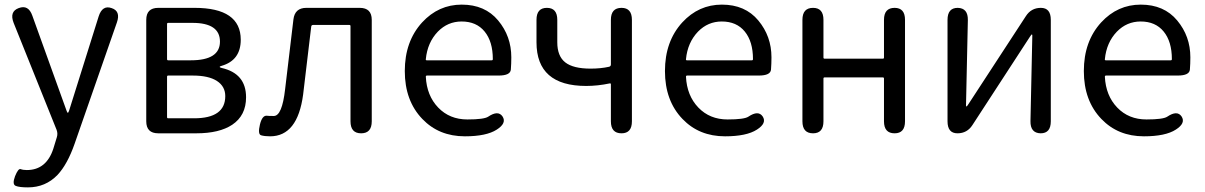

<svg xmlns="http://www.w3.org/2000/svg" viewBox="-20 -577 5214 831"><path d="M101 234Q64 234 48 227.5Q32 221 45 186Q59 151 69.5 155Q80 159 96 159Q181 159 211 66Q219 42 226 17Q231 1 225 -15L39 -478Q20 -527 61 -542Q103 -558 120 -509L268 -98Q271 -89 273.5 -89Q276 -89 279 -98L407 -506Q423 -556 463 -542Q503 -529 486 -480L303 45Q272 134 229 180Q177 234 101 234Z M665 0Q613 0 613 -52V-491Q613 -543 665 -543H822Q1022 -543 1022 -405Q1022 -316 939 -292Q931 -290 931 -287.5Q931 -285 939 -283Q1045 -259 1045 -156Q1045 -77 985 -37Q929 0 830 0ZM703 -70Q703 -65 708 -65H820Q955 -65 955 -161Q955 -203 919 -226.5Q883 -250 814 -250H708Q703 -250 703 -245ZM703 -321Q703 -316 708 -316H806Q932 -316 932 -397Q932 -478 813 -478H708Q703 -478 703 -473Z M1149 13Q1125 13 1110 8.5Q1095 4 1105 -38Q1115 -79 1136 -76Q1141 -75 1165 -75Q1201 -75 1214 -191L1250 -493Q1256 -543 1306 -543H1537Q1589 -543 1589 -491V-52Q1589 0 1543 0Q1497 0 1497 -52V-464Q1497 -469 1492 -469H1335Q1328 -469 1327 -462L1292 -168Q1268 13 1149 13Z M1992 13Q1880 13 1808 -62Q1732 -141 1732 -269.5Q1732 -398 1807 -480Q1878 -557 1978.5 -557Q2079 -557 2136 -488.5Q2193 -420 2193 -329Q2193 -302 2191 -276Q2189 -250 2138 -250H1828Q1823 -250 1823 -245Q1827 -163 1876.5 -111.5Q1926 -60 2003 -60Q2075 -60 2093 -72Q2136 -101 2155 -73Q2174 -44 2130 -16Q2085 13 1992 13ZM1823 -321Q1822 -316 1827 -316H2108Q2113 -316 2113 -321Q2113 -397 2077.5 -440.5Q2042 -484 1978 -484Q1918 -484 1875 -440Q1830 -393 1823 -321Z M2670 0Q2624 0 2624 -52V-212Q2624 -217 2619 -216Q2567 -205 2517 -205Q2302 -205 2302 -394V-491Q2302 -543 2347 -543Q2392 -543 2392 -491V-394Q2392 -334 2426.5 -307Q2461 -280 2536 -280Q2580 -280 2616 -288Q2624 -290 2624 -298V-491Q2624 -543 2670 -543Q2715 -543 2715 -491V-52Q2715 0 2670 0Z M3118 13Q3006 13 2934 -62Q2858 -141 2858 -269.5Q2858 -398 2933 -480Q3004 -557 3104.5 -557Q3205 -557 3262 -488.5Q3319 -420 3319 -329Q3319 -302 3317 -276Q3315 -250 3264 -250H2954Q2949 -250 2949 -245Q2953 -163 3002.5 -111.5Q3052 -60 3129 -60Q3201 -60 3219 -72Q3262 -101 3281 -73Q3300 -44 3256 -16Q3211 13 3118 13ZM2949 -321Q2948 -316 2953 -316H3234Q3239 -316 3239 -321Q3239 -397 3203.5 -440.5Q3168 -484 3104 -484Q3044 -484 3001 -440Q2956 -393 2949 -321Z M3499 0Q3453 0 3453 -52V-491Q3453 -543 3499 -543Q3544 -543 3544 -491V-328Q3544 -323 3549 -323H3801Q3806 -323 3806 -328V-491Q3806 -543 3852 -543Q3897 -543 3897 -491V-52Q3897 0 3852 0Q3806 0 3806 -52V-237Q3806 -242 3801 -242H3549Q3544 -242 3544 -237V-52Q3544 0 3499 0Z M4124 0Q4081 0 4081 -52V-491Q4081 -543 4125 -543Q4170 -542 4169 -490L4161 -121Q4161 -116 4163 -116Q4165 -116 4172 -127L4420 -507Q4443 -543 4485 -543Q4528 -543 4528 -491V-52Q4528 0 4484 0Q4439 -1 4440 -53L4448 -423Q4448 -428 4446 -428Q4444 -428 4437 -417L4189 -36Q4166 0 4124 0Z M4931 13Q4819 13 4747 -62Q4671 -141 4671 -269.5Q4671 -398 4746 -480Q4817 -557 4917.5 -557Q5018 -557 5075 -488.5Q5132 -420 5132 -329Q5132 -302 5130 -276Q5128 -250 5077 -250H4767Q4762 -250 4762 -245Q4766 -163 4815.5 -111.5Q4865 -60 4942 -60Q5014 -60 5032 -72Q5075 -101 5094 -73Q5113 -44 5069 -16Q5024 13 4931 13ZM4762 -321Q4761 -316 4766 -316H5047Q5052 -316 5052 -321Q5052 -397 5016.5 -440.5Q4981 -484 4917 -484Q4857 -484 4814 -440Q4769 -393 4762 -321Z"/></svg>

Font: Resource Han Rounded HK
Style: Regular
Weight: 400
Designer: Cyano Hao (round all glyphs); Ryoko NISHIZUKA  (kana, bopomofo & ideographs); Paul D. Hunt (Latin, Greek & Cyrillic); Sa
Foundry: Cyano Hao
Version: 0.990